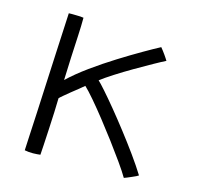

<svg xmlns="http://www.w3.org/2000/svg" viewBox="-86 -624 750 732"><g transform="rotate(15 289.0 -258.0)"><path d="M463.5 18.5Q451 -3 428 -35.5Q405 -68 377.5 -104.8Q350 -141.5 322 -177Q294 -212.5 270 -240.5Q246 -268.5 231 -282.5Q224.5 -276.5 211.5 -266.2Q198.5 -256 184.2 -244.5Q170 -233 158.8 -223.5Q147.5 -214 144.5 -210.5Q144 -189 142.8 -155.2Q141.5 -121.5 139.5 -86.5Q137.5 -51.5 136 -23.2Q134.5 5 133.5 15.5Q127.5 16 120.2 16.8Q113 17.5 104.5 17.5Q96.5 17.5 87.8 16.8Q79 16 71.5 14.5Q72 0.5 74.2 -39.8Q76.5 -80 79.2 -136Q82 -192 84.8 -253.8Q87.5 -315.5 90.5 -372.8Q93.5 -430 95.5 -473Q97.5 -516 98.5 -533.5Q103.5 -534 111 -533.8Q118.5 -533.5 127 -533.5Q136 -533.5 144.2 -533Q152.5 -532.5 157 -531.5Q157 -499.5 154.8 -458.5Q152.5 -417.5 150.5 -372.2Q148.5 -327 147 -283Q180 -314.5 226 -347.8Q272 -381 320 -411Q368 -441 408.8 -464.5Q449.5 -488 472.5 -500Q477 -494.5 482 -488Q487 -481.5 491.5 -475Q496 -468.5 499.5 -463.2Q503 -458 505 -454.5Q489.5 -447 458.8 -429.8Q428 -412.5 392.2 -391.8Q356.5 -371 324.5 -350.5Q292.5 -330 274.5 -316Q283.5 -308 304.5 -284.2Q325.5 -260.5 353.2 -226.8Q381 -193 411 -154.2Q441 -115.5 468.8 -77Q496.5 -38.5 517 -5.5Q514.5 -3.5 507.8 -0.2Q501 3 492.2 6.8Q483.5 10.5 475.8 13.8Q468 17 463.5 18.5Z"/></g></svg>

Font: Grandstander Thin ExtraLight
Style: Regular
Weight: 250
Version: Version 1.200